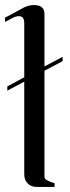

<svg xmlns="http://www.w3.org/2000/svg" viewBox="-23 -740 278 760"><path d="M111 -720Q153 -720 153 -685V-477L225 -515V-498L153 -460V-40Q153 -36 155.5 -32.5Q158 -29 164 -26Q170 -23 173.5 -21.5Q177 -20 184.5 -17.5Q192 -15 193 -15V0H123Q100 0 86.5 -14Q73 -28 73 -50V-417L6 -381V-398L73 -434V-649Q73 -676 52 -676Q39 -676 25 -668L-3 -653V-670L73 -711Q93 -720 111 -720Z"/></svg>

Font: kawoszeh
Style: Medium
Weight: 500
Version: Version 000.030